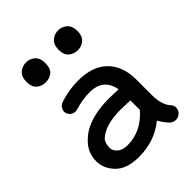

<svg xmlns="http://www.w3.org/2000/svg" viewBox="-184 -715 820 820"><g transform="rotate(-45 226.5 -304.5)"><path d="M173 9Q100 9 65 -27Q30 -63 30 -107Q30 -164 74 -202Q134 -259 260 -259Q275 -259 315 -257Q301 -336 218 -336Q177 -336 130 -322Q116 -317 102 -324Q88 -331 84 -345Q80 -358 87.5 -371Q95 -384 109 -388Q163 -406 218 -406Q306 -406 352 -360Q398 -314 398 -233V-141Q398 -79 425 -51Q435 -40 433.5 -25Q432 -10 421 -1Q410 9 394.5 8.5Q379 8 368 -3Q350 -22 336 -47Q268 9 173 9ZM317 -131V-188Q277 -190 260 -190Q167 -190 125 -151Q111 -137 111 -107Q111 -90 127 -75.5Q143 -61 173 -61Q257 -61 317 -131ZM117 -498Q92 -498 75.5 -512.5Q59 -527 59 -557Q59 -588 76 -603Q93 -618 117 -618Q139 -618 156 -603.5Q173 -589 173 -557Q173 -525 156.5 -511.5Q140 -498 117 -498ZM253 -557Q253 -588 270 -603Q287 -618 310 -618Q333 -618 350 -603Q367 -588 367 -557Q367 -527 350 -512.5Q333 -498 310 -498Q287 -498 270 -512.5Q253 -527 253 -557Z"/></g></svg>

Font: Hoogli Semibold
Style: Regular
Weight: 600
Designer: Anand Singh Naorem
Foundry: Brand New Type
Version: Version 1.00 b007